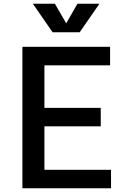

<svg xmlns="http://www.w3.org/2000/svg" viewBox="-20 -1009 675 1029"><path d="M100 0ZM575 -99V0H100V-758H570V-659H218V-431H520V-332H218V-99ZM513 -989 407 -836H262L156 -989H274L335 -884L395 -989Z"/></svg>

Font: Biryani SemiBold
Style: Regular
Weight: 600
Designer: Dan Reynolds and Mathieu Réguer
Foundry: Dan Reynolds and Mathieu Réguer
Version: Version 1.004; ttfautohint (v1.1) -l 5 -r 5 -G 72 -x 0 -D la